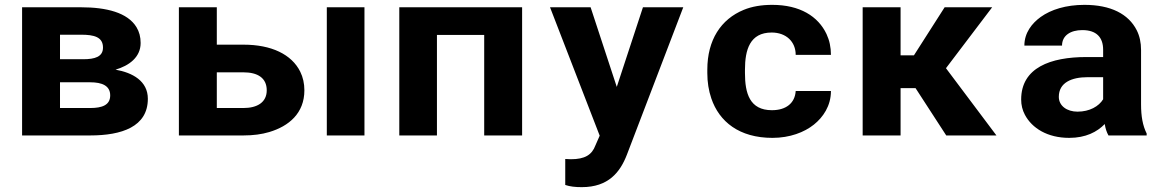

<svg xmlns="http://www.w3.org/2000/svg" viewBox="-20 -558 4800 791"><path d="M559.4 -381C559.4 -405.7 553.7 -427.3 542.3 -446C505.7 -506.2 418.4 -528 314.1 -528H71V0H351.5C480.8 0 589.1 -35.4 589.1 -151C589.1 -224.4 525.9 -258.7 456 -271C511.1 -287.3 559.4 -321.6 559.4 -381ZM434 -165C434 -124.8 400.4 -113 351.5 -113H227.2V-219H351.5C401.2 -219 434 -204.5 434 -165ZM404.3 -362C404.3 -323.8 370.4 -314 322.9 -314H227.2V-415H314.1C367.1 -415 404.3 -405.9 404.3 -362Z M873.2 -374V-528H717V0H983.2C1022.8 0 1058.2 -4.7 1089.3 -14C1170 -38.1 1234 -91.4 1234 -186C1234 -214 1228.3 -239.5 1217 -262.5C1181.6 -334.1 1098.1 -374 983.2 -374ZM1481.5 0V-528H1326.4V0ZM1078.9 -186C1078.9 -136.2 1039.5 -113 983.2 -113H873.2V-260H983.2C1041.3 -260 1078.9 -237 1078.9 -186Z M2131 0V-528H1625V0H1780.1V-414H1974.8V0Z M2308.7 97V204C2328.4 210.7 2350.2 213 2376.9 213C2486.6 213 2534.9 151.5 2562.8 79L2794.9 -528H2628.8L2521 -200L2413.2 -528H2246L2450.6 1L2433 41C2418.6 80.1 2389.4 98 2331.8 98C2324.6 98 2315.9 97 2308.7 97Z M3049.1 -257V-271C3049.1 -352.7 3069.2 -424 3159.1 -424C3218.8 -424 3258.1 -386.1 3258.1 -332H3403.3C3403.3 -363.3 3397.2 -391.8 3385.2 -417.5C3350.6 -490.9 3275.4 -538 3161.3 -538C3116.6 -538 3077.5 -531.2 3044.2 -517.5C2950 -478.9 2894 -393.3 2894 -271V-257C2894 -219.7 2899.5 -184.8 2910.5 -152.5C2943 -57 3025.2 10 3162.4 10C3234 10 3293.4 -13 3332.9 -44.5C3370.8 -74.8 3403.3 -121.6 3403.3 -183H3258.1C3255 -133.1 3218.4 -104 3160.2 -104C3068.3 -104 3049.1 -173.8 3049.1 -257Z M3751.8 -195 3878.3 0H4085.1L3877.2 -277L4067.5 -528H3871.7L3745.2 -330H3690.2V-528H3534V0H3690.2V-195Z M4680.9 -128V-352C4680.9 -382.7 4675 -409.7 4663.3 -433C4629.2 -500.8 4555.5 -538 4447.7 -538C4371.6 -538 4309.7 -518.5 4267.3 -488C4231.6 -462.2 4200.2 -423.1 4200.2 -370H4355.3C4355.3 -411.9 4390.5 -434 4438.9 -434C4497 -434 4524.7 -404.3 4524.7 -353V-323H4455.4C4308.3 -323 4187 -279.4 4187 -148C4187 -125.3 4192.1 -104.3 4202.4 -85C4231.8 -29.6 4295.6 10 4385 10C4452.9 10 4500 -14.5 4531.3 -47C4534.2 -28.3 4539.4 -12.7 4546.7 0H4704V-8C4687.7 -40.6 4680.9 -78.8 4680.9 -128ZM4342.1 -159C4342.1 -217.5 4394.3 -240 4460.9 -240H4524.7V-149C4506.9 -119.9 4469 -98 4419.1 -98C4376 -98 4342.1 -121.6 4342.1 -159Z"/></svg>

Font: Asimov
Style: Wid
Weight: 500
Designer: Google
Version: Version 2.000980; 2014